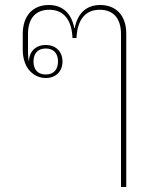

<svg xmlns="http://www.w3.org/2000/svg" viewBox="-20 -568 640 768"><path d="M163 -256C203 -256 230 -282 230 -322C230 -362 203 -388 163 -388C123 -388 96 -362 96 -322V-321C93 -332 92 -346 92 -361V-432C92 -496 124 -529 177 -529C237 -529 267 -486 270 -416H286C289 -486 319 -529 379 -529C432 -529 464 -496 464 -432V180H485V-434C485 -507 443 -548 381 -548C325 -548 290 -514 279 -456H277C266 -514 231 -548 175 -548C113 -548 71 -507 71 -432V-370C71 -288 121 -256 163 -256ZM163 -270C130 -270 114 -291 114 -322C114 -353 130 -374 163 -374C196 -374 212 -353 212 -322C212 -291 196 -270 163 -270Z"/></svg>

Font: IBM Plex Sans Thai Looped Thin
Style: Regular
Weight: 100
Designer: Mike Abbink, Paul van der Laan, Pieter van Rosmalen, Ben Mitchell, Mark Frömberg
Foundry: Bold Monday
Version: Version 1.1